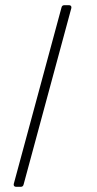

<svg xmlns="http://www.w3.org/2000/svg" viewBox="-20 -720 372 740"><path d="M33 -11 217 -691Q219 -700 228 -700H246Q251 -700 253.5 -697Q256 -694 255 -689L71 -9Q69 0 60 0H42Q37 0 34.5 -3Q32 -6 33 -11Z"/></svg>

Font: Barlow Semi Condensed ExLight
Style: Regular
Weight: 275
Width: 4
Designer: Jeremy Tribby
Foundry: Tribby Type
Version: Version 1.408